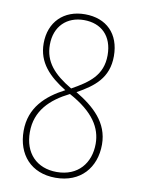

<svg xmlns="http://www.w3.org/2000/svg" viewBox="-83 -780 620 847"><g transform="rotate(10 226.5 -356.5)"><path d="M225 10C337 10 402 -66 402 -170C402 -268 333 -329 251 -378C326 -420 386 -465 386 -563C386 -663 325 -723 229 -723C134 -723 71 -661 71 -565C71 -479 125 -425 201 -378C118 -335 51 -274 51 -170C51 -64 115 10 225 10ZM225 -390C144 -438 99 -487 99 -564C99 -647 153 -697 229 -697C306 -697 358 -649 358 -562C358 -472 300 -432 225 -390ZM226 -16C136 -16 79 -75 79 -169C79 -265 140 -323 224 -365C335 -305 374 -239 374 -168C374 -82 321 -16 226 -16Z"/></g></svg>

Font: Noto Sans Devanagari Condensed Thin
Style: Regular
Weight: 100
Width: 3
Designer: Jelle Bosma - Monotype Design Team
Foundry: Monotype Imaging Inc.
Version: Version 2.004